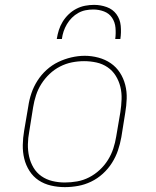

<svg xmlns="http://www.w3.org/2000/svg" viewBox="-20 -760 640 788"><path d="M246 8Q217 8 189 1.5Q161 -5 138.5 -20Q116 -35 101 -58.5Q86 -82 79.5 -109Q73 -136 73.5 -165Q74 -194 79 -223L96 -323Q100 -351 109 -377.5Q118 -404 133.5 -428.5Q149 -453 171 -473Q193 -493 219 -505.5Q245 -518 273 -524.5Q301 -531 328 -531Q356 -531 384 -523.5Q412 -516 434.5 -500.5Q457 -485 472 -462Q487 -439 494 -411.5Q501 -384 500 -355Q499 -326 494 -297L478 -197Q473 -169 464 -142.5Q455 -116 439.5 -91.5Q424 -67 402 -47Q380 -27 354 -14.5Q328 -2 300.5 3Q273 8 246 8ZM246 -11Q271 -11 296.5 -15.5Q322 -20 345.5 -32Q369 -44 389 -62.5Q409 -81 423 -103.5Q437 -126 445 -150.5Q453 -175 457 -200L474 -300Q478 -326 479 -352.5Q480 -379 474 -403.5Q468 -428 455 -449Q442 -470 421.5 -484Q401 -498 376 -503.5Q351 -509 325 -509Q300 -509 275 -504Q250 -499 226.5 -487Q203 -475 183.5 -456.5Q164 -438 150 -416Q136 -394 128 -369.5Q120 -345 116 -320L100 -220Q95 -194 94.5 -168Q94 -142 99.5 -117.5Q105 -93 117.5 -72Q130 -51 150 -37Q170 -23 195 -17Q220 -11 246 -11ZM213 -600Q216 -619 221.5 -636.5Q227 -654 237 -670.5Q247 -687 261.5 -701Q276 -715 293.5 -724Q311 -733 329.5 -736.5Q348 -740 366 -740Q393 -740 418 -731Q443 -722 458 -701.5Q473 -681 475.5 -654Q478 -627 474 -600H453Q456 -623 454 -646Q452 -669 440 -687Q428 -705 407 -713Q386 -721 363 -721Q347 -721 331.5 -718Q316 -715 301.5 -707Q287 -699 275 -687Q263 -675 254.5 -660.5Q246 -646 241 -631Q236 -616 234 -600Z"/></svg>

Font: Iosevka Etoile Thin Oblique
Style: Regular
Weight: 100
Italic angle: -9°
Designer: Belleve Invis
Foundry: Belleve Invis
Version: Version 15.5.2; ttfautohint (v1.8.4)